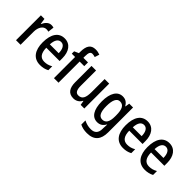

<svg xmlns="http://www.w3.org/2000/svg" viewBox="68 -1735 2946 2946"><g transform="rotate(45 1540.5 -262.5)"><path d="M288 -550C232 -550 190 -506 164 -447H159L145 -540H68V0H167V-281C167 -382 215 -450 279 -450C297 -450 313 -448 326 -443L338 -543C321 -548 304 -550 288 -550Z M578 -549C452 -549 380 -448 380 -266C380 -99 451 10 597 10C654 10 699 -1 744 -25V-110C697 -83 656 -72 607 -72C523 -72 480 -131 478 -247H767V-308C767 -450 700 -549 578 -549ZM579 -471C642 -471 672 -407 672 -322H480C485 -422 520 -471 579 -471Z M1090 -459V-540H990V-573C990 -653 1006 -682 1047 -682C1066 -682 1086 -677 1105 -671L1129 -747C1097 -759 1069 -765 1034 -765C932 -765 891 -700 891 -569V-542L819 -510V-459H891V0H990V-459Z M1550 -540H1451V-259C1451 -138 1424 -76 1342 -76C1289 -76 1265 -119 1265 -207V-540H1166V-188C1166 -61 1214 10 1320 10C1377 10 1426 -17 1453 -71H1459L1471 0H1550Z M1838 -550C1728 -550 1662 -449 1662 -268C1662 -89 1726 10 1836 10C1896 10 1938 -17 1969 -73H1973C1971 -48 1969 -16 1969 5V20C1969 114 1924 155 1843 155C1790 155 1741 142 1692 117V207C1736 229 1784 240 1844 240C1999 240 2068 155 2068 0V-540H1985L1974 -469H1969C1937 -525 1895 -550 1838 -550ZM1861 -465C1937 -465 1970 -406 1970 -272V-247C1970 -130 1936 -74 1864 -74C1796 -74 1763 -135 1763 -266C1763 -396 1796 -465 1861 -465Z M2378 -549C2252 -549 2180 -448 2180 -266C2180 -99 2251 10 2397 10C2454 10 2499 -1 2544 -25V-110C2497 -83 2456 -72 2407 -72C2323 -72 2280 -131 2278 -247H2567V-308C2567 -450 2500 -549 2378 -549ZM2379 -471C2442 -471 2472 -407 2472 -322H2280C2285 -422 2320 -471 2379 -471Z M2851 -549C2725 -549 2653 -448 2653 -266C2653 -99 2724 10 2870 10C2927 10 2972 -1 3017 -25V-110C2970 -83 2929 -72 2880 -72C2796 -72 2753 -131 2751 -247H3040V-308C3040 -450 2973 -549 2851 -549ZM2852 -471C2915 -471 2945 -407 2945 -322H2753C2758 -422 2793 -471 2852 -471Z"/></g></svg>

Font: Noto Sans Devanagari Condensed Medium
Style: Regular
Weight: 500
Width: 3
Designer: Jelle Bosma - Monotype Design Team
Foundry: Monotype Imaging Inc.
Version: Version 2.004